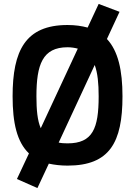

<svg xmlns="http://www.w3.org/2000/svg" viewBox="-20 -830 686 975"><path d="M323 11C537 11 602 -107 602 -341C602 -473 580 -571 523 -632L587 -770L481 -810L425 -690C395 -698 362 -703 323 -703C109 -703 44 -573 44 -341C44 -206 66 -109 127 -51L66 79L170 125L228 1C256 7 287 11 323 11ZM165 -341C165 -502 196 -590 323 -590C342 -590 360 -587 375 -583L187 -179C170 -218 165 -272 165 -341ZM323 -102C306 -102 291 -103 278 -106L461 -500C476 -459 481 -406 481 -341C481 -178 451 -102 323 -102Z"/></svg>

Font: TitilliumText22L
Style: 800 wt
Weight: 800
Designer: Campivisivi
Foundry: Campivisivi
Version: 1.000